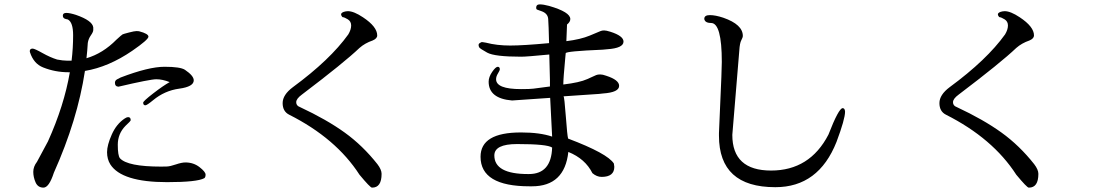

<svg xmlns="http://www.w3.org/2000/svg" viewBox="-20 -837 5040 877"><path d="M281 -750Q267 -753 267 -765.5Q267 -778 283 -778Q299 -778 327 -769Q402 -743 406 -712V-700Q406 -691 395 -675.5Q384 -660 381 -641Q379 -606 375 -571Q450 -593 512 -656Q536 -678 540 -680Q544 -682 569 -688.5Q594 -695 603 -695Q612 -695 616 -694Q658 -683 658 -669.5Q658 -656 584 -605Q476 -531 368 -513Q334 -289 226 -48Q204 20 178.5 20Q153 20 142.5 -4Q132 -28 132 -52Q132 -76 149 -98L199 -191Q273 -355 299 -507Q296 -507 293 -507Q232 -507 177 -529Q134 -546 117 -598Q116 -601 116 -603Q116 -615 129 -615Q138 -615 173.5 -595Q209 -575 241 -565Q268 -560 284 -560Q300 -560 307 -560Q314 -617 314 -676Q314 -735 290 -748ZM755 -462Q722 -475 694 -475Q666 -475 521 -441Q505 -442 505 -459Q505 -469 514.5 -474.5Q524 -480 531 -483Q659 -532 731.5 -532Q804 -532 825 -518Q865 -491 865 -470Q865 -441 798.5 -432Q732 -423 679 -379Q651 -356 644 -356Q634 -356 634 -368Q634 -375 680 -410.5Q726 -446 755 -462ZM565 -302Q577 -302 577 -288Q577 -284 553 -262Q518 -226 518 -176Q518 -126 528 -114Q563 -76 716 -76Q728 -76 742.5 -76.5Q757 -77 783.5 -86Q810 -95 827 -95Q864 -95 891.5 -73.5Q919 -52 919 -39.5Q919 -27 913 -23Q880 -5 743 -5Q536 -5 484 -86Q469 -110 469 -142Q469 -174 490.5 -222.5Q512 -271 550 -296Q559 -302 565 -302Z M1723 -43Q1723 20 1680 20H1679Q1671 20 1622 -39Q1515 -205 1301 -313Q1271 -328 1271 -366Q1271 -404 1318 -439Q1488 -564 1571 -680Q1584 -702 1584 -720.5Q1584 -739 1569 -748.5Q1554 -758 1544 -759Q1538 -766 1538 -771Q1538 -781 1559 -785Q1564 -786 1569 -786Q1596 -786 1638 -758Q1703 -715 1703 -675Q1703 -661 1682 -652Q1647 -640 1622 -618Q1553 -552 1359 -405Q1333 -386 1333 -370Q1333 -354 1350 -348Q1472 -291 1554.5 -231.5Q1637 -172 1704 -87Q1723 -62 1723 -43Z M2392 -42H2396Q2498 -42 2502 -163Q2479 -179 2342 -179Q2238 -179 2238 -127Q2238 -42 2392 -42ZM2786 -75Q2786 -29 2728 -29Q2706 -29 2686 -46Q2653 -112 2576 -143Q2559 14 2410 14Q2405 14 2399 14Q2175 14 2175 -121Q2175 -232 2359 -232H2361Q2446 -232 2502 -213L2493 -390Q2406 -384 2319 -378Q2212 -387 2212 -464Q2212 -485 2228 -508.5Q2244 -532 2254 -532Q2263 -531 2263 -521Q2263 -515 2254.5 -501.5Q2246 -488 2246 -475Q2246 -430 2360 -430Q2401 -430 2416 -432L2492 -442V-470L2489 -588Q2386 -578 2361 -578Q2239 -578 2205.5 -596.5Q2172 -615 2169 -620.5Q2166 -626 2166 -631.5Q2166 -637 2172.5 -641Q2179 -645 2180.5 -645Q2182 -645 2188 -644L2200 -642Q2250 -629 2310 -629Q2370 -629 2488 -640Q2486 -725 2484 -750.5Q2482 -776 2453 -786Q2438 -791 2433.5 -793Q2429 -795 2429 -801Q2429 -817 2445.5 -817Q2462 -817 2488 -810Q2585 -782 2585 -750Q2585 -737 2570 -725L2567 -649Q2632 -657 2674 -674.5Q2716 -692 2723 -695Q2730 -698 2739.5 -698Q2749 -698 2768 -692Q2828 -673 2828 -647Q2828 -617 2753 -612L2732 -610H2731Q2565 -603 2564 -594L2562 -573Q2553 -478 2553 -451Q2628 -460 2662 -475.5Q2696 -491 2703 -494Q2710 -497 2721.5 -497Q2733 -497 2749 -491Q2808 -472 2808 -445Q2808 -415 2734 -410L2716 -408L2554 -397Q2558 -394 2564.5 -305.5Q2571 -217 2575 -204Q2755 -136 2784 -90Z M3277 -554Q3277 -732 3228 -732Q3205 -732 3199 -744Q3197 -748 3197 -751Q3197 -768 3222.5 -768Q3248 -768 3284 -756Q3373 -725 3373 -673Q3373 -666 3366 -653Q3359 -640 3357 -607Q3326 -241 3325 -221Q3325 -58 3502 -58Q3679 -58 3764 -222Q3811 -343 3829 -343Q3839 -343 3840 -327Q3840 -293 3801 -189Q3719 18 3522 18H3521Q3264 18 3264 -217V-229L3275 -485Q3277 -532 3277 -554Z M4723 -43Q4723 20 4680 20H4679Q4671 20 4622 -39Q4515 -205 4301 -313Q4271 -328 4271 -366Q4271 -404 4318 -439Q4488 -564 4571 -680Q4584 -702 4584 -720.5Q4584 -739 4569 -748.5Q4554 -758 4544 -759Q4538 -766 4538 -771Q4538 -781 4559 -785Q4564 -786 4569 -786Q4596 -786 4638 -758Q4703 -715 4703 -675Q4703 -661 4682 -652Q4647 -640 4622 -618Q4553 -552 4359 -405Q4333 -386 4333 -370Q4333 -354 4350 -348Q4472 -291 4554.5 -231.5Q4637 -172 4704 -87Q4723 -62 4723 -43Z"/></svg>

Font: Sawarabi Mincho
Style: Regular
Weight: 400
Version: Version 1.00